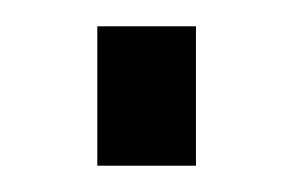

<svg xmlns="http://www.w3.org/2000/svg" viewBox="-20 -126 223 146"><path d="M129 0H54V-106H129Z"/></svg>

Font: Gudea
Style: Regular
Weight: 400
Designer: Agustina Mingote
Foundry: Agustina Mingote
Version: Version 1.002